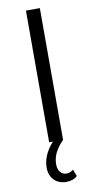

<svg xmlns="http://www.w3.org/2000/svg" viewBox="-101 -742 504 1005"><g transform="rotate(-10 151.0 -240.0)"><path d="M212 163C201 172 189 177 175 177C151 177 130 157 130 122C130 90 138 51 188 0V-700H114V0H134C93 45 78 90 78 129C78 184 114 220 167 220C191 220 212 213 226 199Z"/></g></svg>

Font: Talent
Style: Regular
Weight: 400
Designer: Mike Powis
Version: Version 1.001;hotconv 1.0.109;makeotfexe 2.5.65596